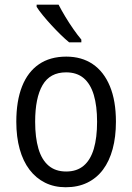

<svg xmlns="http://www.w3.org/2000/svg" viewBox="-20 -786 561 816"><path d="M472.7 -268.6Q472.7 -204.1 458.7 -152.6Q444.8 -101.1 417.7 -64.9Q390.6 -28.8 350.8 -9.5Q311 9.8 259.3 9.8Q210.4 9.8 171.6 -9.5Q132.8 -28.8 105.5 -64.7Q78.1 -100.6 63.7 -152.3Q49.3 -204.1 49.3 -268.6Q49.3 -356.9 73.7 -418.7Q98.1 -480.5 145.5 -512.9Q192.9 -545.4 261.7 -545.4Q327.1 -545.4 374.3 -513.4Q421.4 -481.4 447 -419.7Q472.7 -357.9 472.7 -268.6ZM129.4 -268.6Q129.4 -201.7 143.3 -154.3Q157.2 -106.9 186.5 -82Q215.8 -57.1 261.2 -57.1Q306.6 -57.1 335.7 -81.8Q364.7 -106.4 378.7 -153.6Q392.6 -200.7 392.6 -268.6Q392.6 -335.4 378.7 -382.3Q364.7 -429.2 335.7 -453.9Q306.6 -478.5 260.7 -478.5Q192.4 -478.5 160.9 -424.3Q129.4 -370.1 129.4 -268.6ZM229 -766.1Q240.7 -743.2 257.3 -715.6Q273.9 -688 292 -662.1Q310.1 -636.2 325.7 -617.7V-606H273.9Q257.3 -619.6 237.5 -638.9Q217.8 -658.2 198 -679.7Q178.2 -701.2 161.9 -721.2Q145.5 -741.2 135.7 -756.8V-766.1Z"/></svg>

Font: Open Sans SemiCondensed
Style: Regular
Weight: 400
Width: 4
Designer: Monotype Design Team
Foundry: Monotype Imaging Inc.
Version: Version 3.000